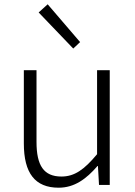

<svg xmlns="http://www.w3.org/2000/svg" viewBox="-20 -861 629 894"><path d="M253 13C327 13 382 -28 434 -88H436L441 0H491V-534H432V-143C372 -71 327 -39 266 -39C184 -39 150 -90 150 -200V-534H91V-193C91 -55 143 13 253 13ZM321 -635 353 -665 202 -841 160 -803Z"/></svg>

Font: Noto Sans SC Light
Style: Regular
Weight: 300
Designer: Ryoko NISHIZUKA 西塚涼子 (kana, bopomofo & ideographs); Paul D. Hunt (Latin, Greek & Cyrillic); Sandoll Communications 산돌커뮤니
Foundry: Adobe
Version: Version 2.004;hotconv 1.0.118;makeotfexe 2.5.65603